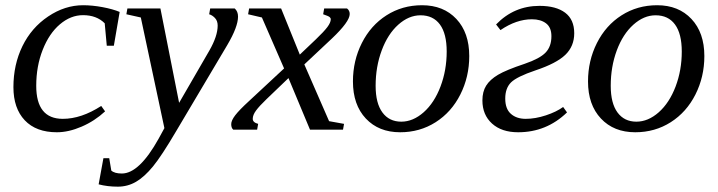

<svg xmlns="http://www.w3.org/2000/svg" viewBox="-20 -491 2717 727"><path d="M377.9 -69.3Q338.4 -32.7 289.1 -11.5Q239.7 9.8 195.3 9.8Q116.7 9.8 73.7 -35.6Q30.8 -81.1 30.8 -161.1Q30.8 -246.1 64.9 -316.2Q99.1 -386.2 162.4 -428.7Q225.6 -471.2 294.9 -471.2Q329.6 -471.2 368.7 -463.9Q407.7 -456.5 433.1 -445.8L411.1 -317.9H384.3L376.5 -402.8Q345.7 -433.6 294.4 -433.6Q247.6 -433.6 206.8 -398.9Q166 -364.3 141.6 -302.2Q117.2 -240.2 117.2 -166Q117.2 -41 217.8 -41Q287.6 -41 363.3 -89.8Z M462.4 -459H587.4L658.2 -101.6L772.9 -299.8Q804.2 -354.5 804.2 -394Q804.2 -412.1 793.9 -422.9Q783.7 -433.6 772 -437L775.9 -459H868.7Q881.3 -447.8 881.3 -428.2Q881.3 -389.6 840.8 -320.8L647.5 4.9Q591.8 99.6 559.3 139.2Q526.9 178.7 495.1 197.3Q463.4 215.8 426.3 215.8Q386.7 215.8 353.5 207L371.6 107.9H393.6L401.4 154.8Q413.6 166 441.4 166Q507.3 166 580.6 34.2L602.5 -5.9L513.2 -424.8L458.5 -437Z M937 -41Q937 -27.3 957.5 -22L953.6 0H863.3Q855.5 -6.3 855.5 -21Q855.5 -34.7 870.8 -54.7Q886.2 -74.7 922.4 -107.9L1055.7 -231.9L971.7 -424.8L919.4 -437L923.3 -459H1044.4L1115.2 -284.2L1175.8 -341.8Q1207 -371.6 1219.7 -388.7Q1232.4 -405.8 1232.4 -418Q1232.4 -422.9 1228 -426.5Q1223.6 -430.2 1203.6 -437L1207.5 -459H1293.9Q1304.2 -451.2 1304.2 -438Q1304.2 -409.2 1236.8 -345.2L1132.3 -247.1L1226.1 -32.2L1282.7 -22L1278.8 0H1153.8L1072.3 -195.3L988.8 -115.2Q961.9 -89.4 949.5 -72.5Q937 -55.7 937 -41Z M1402.3 -166Q1402.3 -100.1 1428 -65.2Q1453.6 -30.3 1499.5 -30.3Q1543.9 -30.3 1584.2 -65.9Q1624.5 -101.6 1647.9 -163.3Q1671.4 -225.1 1671.4 -295.9Q1671.4 -363.3 1645.8 -398.2Q1620.1 -433.1 1572.3 -433.1Q1527.8 -433.1 1488 -397.5Q1448.2 -361.8 1425.3 -300Q1402.3 -238.3 1402.3 -166ZM1495.1 9.8Q1414.1 9.8 1365.2 -42.2Q1316.4 -94.2 1316.4 -182.6Q1316.4 -261.2 1350.1 -328.1Q1383.8 -395 1443.6 -433.1Q1503.4 -471.2 1578.1 -471.2Q1659.2 -471.2 1708 -419.2Q1756.8 -367.2 1756.8 -278.8Q1756.8 -200.2 1723.1 -133.3Q1689.5 -66.4 1629.6 -28.3Q1569.8 9.8 1495.1 9.8Z M2154.3 -365.2Q2154.3 -315.9 2120.6 -283.4Q2086.9 -251 2007.8 -224.6Q1937 -200.7 1915 -179Q1893.1 -157.2 1893.1 -117.7Q1893.1 -78.6 1914.6 -59.8Q1936 -41 1970.7 -41Q2006.8 -41 2046.9 -54.2Q2086.9 -67.4 2112.3 -85.9L2127 -65.4Q2049.3 9.8 1941.9 9.8Q1879.4 9.8 1843 -23.2Q1806.6 -56.2 1806.6 -110.8Q1806.6 -144 1820.8 -166.7Q1835 -189.5 1865.7 -207.8Q1896.5 -226.1 1966.8 -249.5Q2023.9 -269 2045.9 -292Q2067.9 -314.9 2067.9 -354Q2067.9 -387.2 2047.6 -402.6Q2027.3 -418 1994.1 -418Q1935.1 -418 1875 -377L1858.4 -398.4Q1926.3 -468.8 2022.9 -468.8Q2085.4 -468.8 2119.9 -442.9Q2154.3 -417 2154.3 -365.2Z M2292.5 -166Q2292.5 -100.1 2318.1 -65.2Q2343.8 -30.3 2389.6 -30.3Q2434.1 -30.3 2474.4 -65.9Q2514.6 -101.6 2538.1 -163.3Q2561.5 -225.1 2561.5 -295.9Q2561.5 -363.3 2535.9 -398.2Q2510.3 -433.1 2462.4 -433.1Q2418 -433.1 2378.2 -397.5Q2338.4 -361.8 2315.4 -300Q2292.5 -238.3 2292.5 -166ZM2385.3 9.8Q2304.2 9.8 2255.4 -42.2Q2206.5 -94.2 2206.5 -182.6Q2206.5 -261.2 2240.2 -328.1Q2273.9 -395 2333.7 -433.1Q2393.6 -471.2 2468.3 -471.2Q2549.3 -471.2 2598.1 -419.2Q2647 -367.2 2647 -278.8Q2647 -200.2 2613.3 -133.3Q2579.6 -66.4 2519.8 -28.3Q2460 9.8 2385.3 9.8Z"/></svg>

Font: Tinos
Style: Italic
Weight: 400
Italic angle: -16.333°
Designer: Steve Matteson
Foundry: Monotype Imaging Inc.
Version: Version 1.32